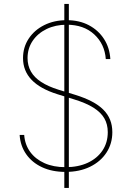

<svg xmlns="http://www.w3.org/2000/svg" viewBox="-20 -838 652 949"><path d="M297.9 90.8V-818.4H320.3V90.8ZM303.7 11.7Q237.3 11.7 187.7 -11.5Q138.2 -34.7 109.4 -75.9Q80.6 -117.2 77.1 -170.9H99.6Q103 -123.5 128.9 -87.6Q154.8 -51.8 199.5 -31.7Q244.1 -11.7 303.7 -11.7Q366.7 -11.7 413.6 -33.4Q460.4 -55.2 486.6 -94.2Q512.7 -133.3 512.7 -184.6Q512.7 -223.6 495.6 -253.2Q478.5 -282.7 442.1 -305.7Q405.8 -328.6 346.7 -346.7L264.6 -372.1Q178.7 -398.9 136.2 -443.4Q93.8 -487.8 93.8 -550.8Q93.8 -604.5 121.8 -647Q149.9 -689.5 198.7 -713.9Q247.6 -738.3 309.6 -738.3Q372.1 -738.3 419.2 -713.4Q466.3 -688.5 494.1 -645.3Q522 -602.1 525.4 -545.9H502.9Q497.6 -620.1 445.8 -668Q394 -715.8 309.6 -715.8Q254.4 -715.8 210.4 -694.6Q166.5 -673.3 141.4 -636Q116.2 -598.6 116.2 -550.8Q116.2 -514.2 132.8 -484.6Q149.4 -455.1 183.6 -432.9Q217.8 -410.6 269.5 -394.5L352.5 -369.1Q399.4 -354.5 433.8 -336.4Q468.3 -318.4 490.7 -295.9Q513.2 -273.4 524.2 -245.8Q535.2 -218.3 535.2 -184.6Q535.2 -127.9 506.1 -83.5Q477.1 -39.1 425 -13.7Q373 11.7 303.7 11.7Z"/></svg>

Font: Inter Thin
Style: Regular
Weight: 250
Designer: Rasmus Andersson
Foundry: rsms
Version: Version 4.001;git-66647c0bb